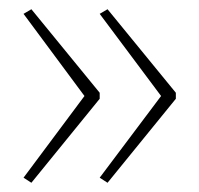

<svg xmlns="http://www.w3.org/2000/svg" viewBox="-20 -487 432 416"><path d="M361 -273V-286L213 -467L196 -457L329 -279L196 -102L213 -91ZM196 -273V-286L48 -467L31 -457L163 -279L31 -102L48 -91Z"/></svg>

Font: Noto Sans Ethiopic SemiCondensed Thin
Style: Regular
Weight: 100
Width: 4
Designer: Monotype Design Team
Foundry: Monotype Imaging Inc.
Version: Version 2.102